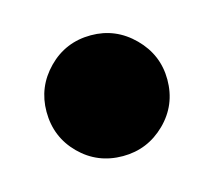

<svg xmlns="http://www.w3.org/2000/svg" viewBox="-46 -245 342 307"><g transform="rotate(-15 125.0 -92.0)"><path d="M125 8Q83 8 54 -21Q25 -50 25 -92Q25 -133 54 -162.5Q83 -192 125 -192Q166 -192 195.5 -162.5Q225 -133 225 -92Q225 -50 195.5 -21Q166 8 125 8Z"/></g></svg>

Font: Epunda Sans Black
Style: Regular
Weight: 900
Designer: Simon Atzbach
Foundry: typofactur
Version: Version 2.204; ttfautohint (v1.8.4.7-5d5b)